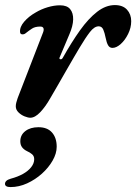

<svg xmlns="http://www.w3.org/2000/svg" viewBox="-27 -454 542 764"><path d="M93.6 14.5Q84.5 14.5 70.7 9Q56.9 3.4 46.4 -7Q35.8 -17.4 35.8 -30.8Q35.8 -37.9 37.8 -45.7Q39.8 -53.5 43.2 -63.5L144.3 -324.8Q148.4 -335.4 145.9 -341.8Q143.3 -348.3 133.3 -348.3Q112.8 -348.3 100.5 -340.3Q88.2 -332.3 73.9 -320.9Q68.7 -316.9 61.1 -317.4Q53.6 -317.8 52.8 -326.5Q51.1 -346.8 69.3 -367.8Q87.4 -388.9 115.2 -404.5Q137 -417.6 162.6 -425.2Q188.1 -432.9 211.8 -432.9Q239.8 -432.9 252.2 -417.6Q264.7 -402.4 264.1 -376.4Q263.5 -350.5 249 -317.2L210.6 -226.3Q207.4 -219.3 213.1 -218.2Q218.8 -217 222.6 -223.6Q257.7 -286.1 291.2 -333.1Q324.7 -380 359.3 -406.9Q393.9 -433.8 430 -433.8Q461.8 -433.8 478.4 -415.5Q495.1 -397.2 495.1 -369.8Q495.1 -343.6 482.8 -318.9Q470.6 -294.1 453.4 -278.8Q436.1 -263.4 420.5 -263.4Q409.2 -263.4 403.2 -273.7Q397.1 -284 393 -305Q389.7 -322.4 384.1 -335.8Q378.4 -349.3 365.8 -349.3Q348.4 -349.3 330.7 -326.4Q313 -303.6 289.6 -264.2Q281.9 -251.7 267.6 -226.9Q253.3 -202.1 236 -172.3Q218.8 -142.4 202.1 -113.2Q185.4 -84 172.8 -62.7Q154 -29.5 133.1 -7.5Q112.2 14.5 93.6 14.5ZM15.1 290.4Q-7.1 290.4 -7.1 277.5Q-7.1 271 -1.8 265.8Q3.5 260.6 15.6 257.1Q43.7 249.6 64.7 237.9Q85.6 226.1 97.3 211Q109.1 195.8 109.1 179.5Q109.1 166.8 100.4 159.6Q91.8 152.4 80.8 147.6Q67.5 141.1 60.6 131.6Q53.8 122.2 53.8 108.3Q53.8 83.1 73.7 67.7Q93.6 52.2 126.1 52.2Q161.4 52.2 180 73.3Q198.6 94.4 198.6 129.8Q198.6 156.7 182.4 185Q166.2 213.3 139.8 237Q113.4 260.7 80.9 275.6Q48.4 290.4 15.1 290.4Z"/></svg>

Font: EB Garamond
Style: Italic
Weight: 400
Italic angle: -17.2°
Designer: Georg Duffner and Octavio Pardo
Foundry: Georg Duffner
Version: Version 1.001